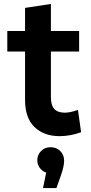

<svg xmlns="http://www.w3.org/2000/svg" viewBox="-20 -679 460 973"><path d="M17 -418V-522H107V-639L238 -659V-522H381V-418H238V-186Q238 -145 255.5 -126.5Q273 -108 308 -108Q336 -108 375 -122L391 -9Q367 0 338.5 5.5Q310 11 282 11Q203 11 155 -35Q107 -81 107 -172V-418ZM305 136Q305 163 288 212L266 274H198L214 196Q193 188 181 171Q169 154 169 133Q169 106 188 86.5Q207 67 236 67Q266 67 285.5 86.5Q305 106 305 136Z"/></svg>

Font: Radio Canada SemiBold
Style: Regular
Weight: 600
Designer: Charles Daoud, Etienne Aubert Bonn, Alexandre Saumier Demers, Jacques Le Bailly
Foundry: Radio-Canada
Version: Version 2.104; ttfautohint (v1.8.4.7-5d5b);gftools[0.9.28.de